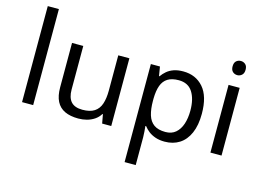

<svg xmlns="http://www.w3.org/2000/svg" viewBox="-124 -994 1997 1468"><g transform="rotate(15 874.5 -260.0)"><path d="M173 0H85V-760H173Z M791 -536V0H719L706 -71H702Q685 -43 658 -25Q631 -7 599 1.5Q567 10 532 10Q468 10 424.5 -10.5Q381 -31 359 -74Q337 -117 337 -185V-536H426V-191Q426 -127 455 -95Q484 -63 545 -63Q605 -63 639.5 -85.5Q674 -108 688.5 -151.5Q703 -195 703 -257V-536Z M1216 -546Q1315 -546 1375.5 -477Q1436 -408 1436 -269Q1436 -178 1408.5 -115.5Q1381 -53 1331.5 -21.5Q1282 10 1215 10Q1174 10 1142 -1Q1110 -12 1087.5 -29.5Q1065 -47 1049 -68H1043Q1045 -51 1047 -25Q1049 1 1049 20V240H961V-536H1033L1045 -463H1049Q1065 -486 1087.5 -505Q1110 -524 1141.5 -535Q1173 -546 1216 -546ZM1200 -472Q1146 -472 1113 -451.5Q1080 -431 1065 -390Q1050 -349 1049 -286V-269Q1049 -203 1063 -157Q1077 -111 1110.5 -87Q1144 -63 1202 -63Q1251 -63 1282.5 -90Q1314 -117 1329.5 -163.5Q1345 -210 1345 -270Q1345 -362 1309.5 -417Q1274 -472 1200 -472Z M1664 -536V0H1576V-536ZM1621 -737Q1641 -737 1656.5 -723.5Q1672 -710 1672 -681Q1672 -653 1656.5 -639Q1641 -625 1621 -625Q1599 -625 1584 -639Q1569 -653 1569 -681Q1569 -710 1584 -723.5Q1599 -737 1621 -737Z"/></g></svg>

Font: Noto Sans Kannada
Style: Regular
Weight: 400
Designer: Jelle Bosma - Monotype Design Team
Foundry: Monotype Imaging Inc.
Version: Version 2.003